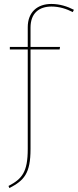

<svg xmlns="http://www.w3.org/2000/svg" viewBox="-20 -755 393 968"><path d="M239.4 -722C280.4 -722 315.1 -710.1 346.9 -694.1L352.6 -705.6C320.4 -722.4 281.3 -735.1 238.6 -735.1C169 -735.1 119.9 -694.4 119.9 -617.6V-518.3H29.6V-505.6H119.9V-4.4C119.9 113.2 91.3 146.6 22.9 182.6L27.3 193.2C101 154.9 133.9 120.6 133.9 -4V-505.6H280.6L282.7 -518.3H133.9V-615.9C133.9 -688.7 177.3 -722 239.4 -722Z"/></svg>

Font: Fira Sans Hair
Style: Regular
Weight: 100
Designer: bBox Type GmbH & Carrois Corporate GbR & Edenspiekermann AG
Foundry: bBox Type GmbH & Carrois Corporate GbR & Edenspiekermann AG
Version: Version 4.300;PS 004.300;hotconv 1.0.88;makeotf.lib2.5.64775